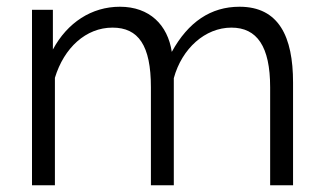

<svg xmlns="http://www.w3.org/2000/svg" viewBox="-20 -550 959 570"><path d="M850 -305C850 -441 808 -530 691 -530C606 -530 539 -485 490 -396C478 -476 424 -530 336 -530C252 -530 180 -483 137 -403V-521H75V0H143V-319C170 -408 235 -468 314 -468C391 -468 428 -415 428 -291V0H496V-318C520 -406 589 -468 667 -468C743 -468 782 -412 782 -291V0H850Z"/></svg>

Font: Raleway Reg
Style: Regular
Weight: 400
Designer: Matt McInerney, Pablo Impallari, Rodrigo Fuenzalida
Foundry: Matt McInerney, Pablo Impallari, Rodrigo Fuenzalida
Version: Version 3.00 July 28, 2015